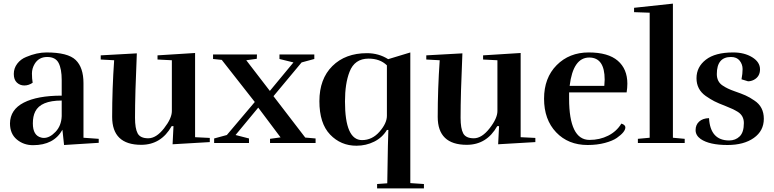

<svg xmlns="http://www.w3.org/2000/svg" viewBox="-20 -788 4265 1058"><path d="M320 -234Q204 -234 174 -173Q161 -147 161 -108Q161 -41 207 -30Q214 -28 222 -28Q254 -28 286 -61.5Q318 -95 320 -148ZM160 -332Q138 -317 114 -317Q90 -317 73 -333Q56 -349 56 -380.5Q56 -412 75 -437Q94 -462 124 -474Q183 -499 236 -499Q354 -499 397 -457.5Q440 -416 440 -330V-29L524 -23V-1L333 11L324 -73Q277 12 162 12Q110 12 72.5 -19.5Q35 -51 35 -108Q36 -184 111 -222.5Q186 -261 320 -261V-347Q320 -408 303 -441Q286 -474 240 -474Q194 -474 171 -436Q156 -411 156 -383Q156 -355 160 -332Z M724 -139Q724 -80 738.5 -53Q753 -26 797 -26Q841 -26 884 -81Q927 -136 927 -176V-456L848 -460V-483L1055 -496V-32L1136 -28V-5L931 7L936 -93H926Q868 10 758 10Q598 10 598 -144Q598 -298 609 -456L535 -460V-483L734 -494Q724 -268 724 -139Z M1352 0H1160V-25L1230 -44L1384 -226L1202 -458L1154 -463V-488H1396L1395 -464L1337 -456L1467 -287L1597 -444L1520 -463V-488H1712V-463L1642 -444L1487 -258L1662 -30L1719 -25V0H1468V-23L1526 -31L1403 -195L1278 -44L1352 -25Z M1944 15Q1858 15 1799 -46.5Q1740 -108 1740 -230.5Q1740 -353 1811.5 -424Q1883 -495 2002 -495Q2067 -495 2119 -462L2241 -499V221L2316 226V250H2058V226L2114 222Q2118 -43 2120 -72H2112Q2087 -30 2042 -7.5Q1997 15 1944 15ZM2112 -150V-428Q2074 -465 2011 -465Q1934 -465 1906 -392Q1881 -328 1881 -229Q1881 -16 1975 -16Q2031 -16 2071.5 -62.5Q2112 -109 2112 -150Z M2518 -139Q2518 -80 2532.5 -53Q2547 -26 2591 -26Q2635 -26 2678 -81Q2721 -136 2721 -176V-456L2642 -460V-483L2849 -496V-32L2930 -28V-5L2725 7L2730 -93H2720Q2662 10 2552 10Q2392 10 2392 -144Q2392 -298 2403 -456L2329 -460V-483L2528 -494Q2518 -268 2518 -139Z M3312 -349Q3312 -471 3227 -471Q3138 -471 3119 -315H3310Q3312 -335 3312 -349ZM3218 11Q3111 11 3044.5 -59Q2978 -129 2978 -244Q2978 -359 3047.5 -429Q3117 -499 3224 -499Q3331 -499 3384 -453.5Q3437 -408 3437 -327Q3437 -304 3433 -279H3116V-244Q3116 -132 3144 -74.5Q3172 -17 3228.5 -17Q3285 -17 3331.5 -40.5Q3378 -64 3404 -107Q3426 -100 3426 -86Q3426 -61 3379 -28Q3356 -12 3313.5 -0.5Q3271 11 3218 11Z M3753 0H3495V-23L3560 -29V-718L3474 -721V-745L3688 -768V-29L3753 -23Z M3998 -14Q4033 -14 4056 -36.5Q4079 -59 4079 -110Q4079 -151 4045 -172Q4019 -188 3978.5 -203.5Q3938 -219 3916.5 -230Q3895 -241 3869 -259Q3818 -295 3818 -357Q3818 -419 3869.5 -459Q3921 -499 4020 -499Q4082 -499 4125 -472.5Q4168 -446 4168 -406Q4168 -366 4134 -348Q4118 -340 4102 -340L4066 -351Q4072 -382 4072 -407.5Q4072 -433 4056 -453.5Q4040 -474 4008 -474Q3930 -474 3930 -380Q3930 -337 3963 -316Q3988 -299 4027 -285.5Q4066 -272 4088.5 -262Q4111 -252 4137 -234Q4189 -200 4189 -133.5Q4189 -67 4134 -28Q4079 11 3989 11Q3889 11 3841 -22Q3813 -42 3813 -71Q3813 -100 3832.5 -118Q3852 -136 3887 -137Q3894 -14 3998 -14Z"/></svg>

Font: Rufina
Style: Bold
Weight: 700
Designer: Martin Sommaruga
Foundry: Martin Sommaruga
Version: Version 1.001